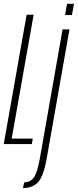

<svg xmlns="http://www.w3.org/2000/svg" viewBox="-48 -752 406 1002"><path d="M-28.5 0H118L123 -28.5H13L127.5 -675H91ZM72 229.5Q121.5 229.5 150.5 198.8Q179.5 168 196 74L314.5 -598.5H278.5L160 75Q146.5 151.5 127.5 175.8Q108.5 200 78 200ZM302 -732 291.5 -673.5H327.5L338 -732Z"/></svg>

Font: Anybody ExtraCondensed ExtraLight
Style: Italic
Weight: 250
Width: 2
Italic angle: -10°
Version: Version 1.113;gftools[0.9.25]